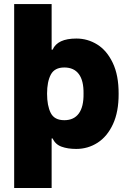

<svg xmlns="http://www.w3.org/2000/svg" viewBox="-20 -727 637 946"><path d="M234.4 -707V-482.4H239.3Q263.2 -537.1 356.4 -537.1Q411.6 -537.1 459 -507.8Q506.3 -478.5 535.6 -417.2Q564.9 -356 564.5 -264.6Q564.9 -176.3 536.6 -115.2Q508.3 -54.2 460.7 -23.7Q413.1 6.8 355.5 6.8Q313.5 6.8 283 -4.4Q252.4 -15.6 239.3 -44.9H234.4V199.2H49.8V-707ZM296.9 -394.5Q249 -394.5 230.5 -359.6Q211.9 -324.7 211.9 -265.6Q211.9 -206.1 230 -170.4Q248 -134.8 296.9 -134.8Q344.2 -134.8 368.4 -168Q392.6 -201.2 391.6 -265.6Q392.6 -329.6 368.4 -362.1Q344.2 -394.5 296.9 -394.5Z"/></svg>

Font: Pretendard GOV Black
Style: Regular
Weight: 900
Designer: Base glyphs from Inter by Rasmus Andersson; Hangeul glyphs from Noto Sans CJK(Source Han Sans) by Jang Soo-young and Kan
Foundry: Kil Hyung-jin
Version: Version 1.309